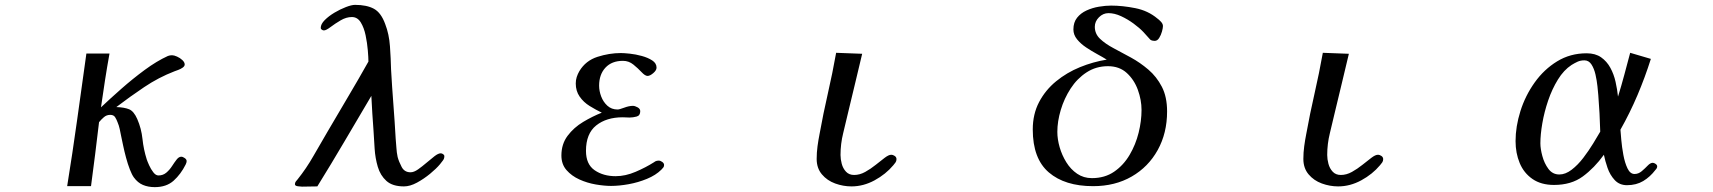

<svg xmlns="http://www.w3.org/2000/svg" viewBox="-20 -762 7040 789"><path d="M747 -100Q747 -94 743 -86Q723 -46 693.5 -19.5Q664 7 616 7Q589 7 567.5 -2Q546 -11 530 -33Q522 -44 513.5 -66Q505 -88 498 -114Q491 -140 486 -164Q481 -188 478 -202Q475 -217 472 -231.5Q469 -246 463 -260Q459 -271 453 -280.5Q447 -290 433 -290Q418 -290 407 -280.5Q396 -271 387 -260Q379 -194 371 -128Q363 -62 354 3H256Q278 -133 297 -269.5Q316 -406 335 -542H430Q420 -487 411.5 -432Q403 -377 395 -321Q432 -356 478.5 -397Q525 -438 574.5 -474.5Q624 -511 670 -532Q678 -535 687 -535Q695 -535 707.5 -529.5Q720 -524 729.5 -515Q739 -506 739 -497Q739 -490 730.5 -484Q722 -478 712 -474.5Q702 -471 697 -469Q632 -444 572.5 -404Q513 -364 458 -322Q491 -321 510.5 -313Q530 -305 544 -273Q561 -234 565.5 -191Q570 -148 583 -107Q586 -98 593 -82.5Q600 -67 610 -54Q620 -41 631 -41Q650 -41 663.5 -52.5Q677 -64 687 -79.5Q697 -95 706 -106.5Q715 -118 725 -118Q731 -118 739 -112.5Q747 -107 747 -100Z M1806 -120Q1806 -110 1800 -102.5Q1794 -95 1788 -87Q1773 -69 1747.5 -48Q1722 -27 1693.5 -11.5Q1665 4 1640 4Q1593 4 1568 -18.5Q1543 -41 1532.5 -76.5Q1522 -112 1519.5 -151Q1517 -190 1515 -224Q1512 -260 1510 -296Q1508 -332 1506 -368Q1451 -275 1396 -181.5Q1341 -88 1284 4Q1268 4 1252.5 4.5Q1237 5 1221 5Q1217 5 1204.5 3.5Q1192 2 1192 -5Q1192 -11 1195.5 -16Q1199 -21 1203 -25Q1239 -70 1268 -121Q1297 -172 1326 -221Q1368 -293 1410.5 -364.5Q1453 -436 1494 -509Q1494 -525 1491.5 -555Q1489 -585 1482.5 -616.5Q1476 -648 1462.5 -670Q1449 -692 1426 -692Q1403 -692 1380 -678.5Q1357 -665 1338.5 -651Q1320 -637 1311 -637Q1307 -637 1302.5 -640Q1298 -643 1298 -647Q1298 -663 1314.5 -679.5Q1331 -696 1354.5 -710Q1378 -724 1401.5 -733Q1425 -742 1439 -742Q1487 -742 1516.5 -726Q1546 -710 1563 -663Q1579 -622 1582.5 -571.5Q1586 -521 1587 -477Q1591 -406 1596.5 -334.5Q1602 -263 1606 -192Q1608 -173 1609 -154.5Q1610 -136 1614 -117Q1619 -98 1630.5 -76Q1642 -54 1667 -54Q1681 -54 1698 -66Q1715 -78 1732.5 -93Q1750 -108 1765.5 -120Q1781 -132 1791 -132Q1796 -132 1801 -128.5Q1806 -125 1806 -120Z M2709 -84Q2709 -78 2706 -74Q2703 -70 2698 -65Q2675 -42 2638.5 -27Q2602 -12 2563 -5Q2524 2 2491 2Q2463 2 2428 -4Q2393 -10 2361 -24.5Q2329 -39 2308 -63Q2287 -87 2287 -123Q2287 -170 2312.5 -204Q2338 -238 2376.5 -261Q2415 -284 2453 -299Q2428 -311 2403 -326.5Q2378 -342 2362 -365Q2346 -388 2346 -419Q2346 -433 2350 -445.5Q2354 -458 2361 -470Q2387 -513 2435.5 -528.5Q2484 -544 2531 -544Q2544 -544 2568 -541.5Q2592 -539 2617.5 -532Q2643 -525 2660.5 -513.5Q2678 -502 2678 -484Q2678 -473 2664.5 -461.5Q2651 -450 2641 -450Q2631 -450 2616.5 -465.5Q2602 -481 2583 -496.5Q2564 -512 2540 -512Q2494 -512 2468 -484Q2442 -456 2442 -410Q2442 -388 2450.5 -365.5Q2459 -343 2476 -327.5Q2493 -312 2518 -312Q2525 -312 2545 -319.5Q2565 -327 2581 -327Q2589 -327 2600 -321Q2611 -315 2611 -305Q2611 -287 2596 -283Q2581 -279 2567 -279Q2560 -279 2553 -279.5Q2546 -280 2539 -280Q2472 -280 2430 -246.5Q2388 -213 2388 -142Q2388 -87 2423.5 -62.5Q2459 -38 2510 -38Q2550 -38 2592 -56Q2634 -74 2667 -95Q2669 -97 2673 -99Q2679 -102 2687 -102Q2694 -102 2701.5 -96.5Q2709 -91 2709 -84Z M3664 -108Q3664 -100 3660 -94.5Q3656 -89 3651 -83Q3620 -46 3574 -21Q3528 4 3479 4Q3445 4 3412 -8Q3379 -20 3357.5 -45.5Q3336 -71 3336 -109Q3336 -135 3339.5 -161Q3343 -187 3348 -212Q3363 -295 3382 -378Q3401 -461 3416 -545L3523 -541Q3509 -481 3494.5 -421.5Q3480 -362 3466 -303Q3456 -259 3445 -215Q3434 -171 3434 -125Q3434 -108 3439 -89Q3444 -70 3456.5 -56.5Q3469 -43 3490 -43Q3513 -43 3535.5 -55.5Q3558 -68 3578.5 -84.5Q3599 -101 3615.5 -113.5Q3632 -126 3642 -126Q3650 -126 3657 -121Q3664 -116 3664 -108Z M4671 -310Q4671 -351 4656 -392.5Q4641 -434 4610.5 -462Q4580 -490 4533 -490Q4484 -490 4445 -464.5Q4406 -439 4379.5 -398Q4353 -357 4339 -310Q4325 -263 4325 -220Q4325 -190 4334.5 -157Q4344 -124 4362 -95Q4380 -66 4406.5 -48Q4433 -30 4467 -30Q4520 -30 4558.5 -56.5Q4597 -83 4622 -125.5Q4647 -168 4659 -216.5Q4671 -265 4671 -310ZM4776 -304Q4776 -215 4737.5 -145.5Q4699 -76 4630.5 -36.5Q4562 3 4472 3Q4356 3 4290 -53.5Q4224 -110 4224 -230Q4224 -293 4250 -342.5Q4276 -392 4320 -428Q4364 -464 4418 -486Q4472 -508 4528 -517Q4512 -527 4489 -539.5Q4466 -552 4443.5 -567Q4421 -582 4406 -600.5Q4391 -619 4391 -641Q4391 -670 4406 -689Q4421 -708 4445 -719Q4469 -730 4496 -734.5Q4523 -739 4546 -739Q4593 -739 4645.5 -728.5Q4698 -718 4736 -686Q4742 -682 4750.5 -673Q4759 -664 4759 -655Q4759 -647 4755 -632.5Q4751 -618 4743.5 -606Q4736 -594 4725 -594Q4721 -594 4716 -595Q4711 -596 4707 -599Q4700 -606 4693 -614.5Q4686 -623 4679 -630Q4663 -647 4638.5 -665Q4614 -683 4587 -695.5Q4560 -708 4535 -708Q4513 -708 4496 -691Q4479 -674 4479 -652Q4479 -623 4500.5 -602.5Q4522 -582 4556 -564Q4590 -546 4627.5 -525.5Q4665 -505 4699 -476Q4733 -447 4754.5 -405.5Q4776 -364 4776 -304Z M5664 -108Q5664 -100 5660 -94.5Q5656 -89 5651 -83Q5620 -46 5574 -21Q5528 4 5479 4Q5445 4 5412 -8Q5379 -20 5357.5 -45.5Q5336 -71 5336 -109Q5336 -135 5339.5 -161Q5343 -187 5348 -212Q5363 -295 5382 -378Q5401 -461 5416 -545L5523 -541Q5509 -481 5494.5 -421.5Q5480 -362 5466 -303Q5456 -259 5445 -215Q5434 -171 5434 -125Q5434 -108 5439 -89Q5444 -70 5456.5 -56.5Q5469 -43 5490 -43Q5513 -43 5535.5 -55.5Q5558 -68 5578.5 -84.5Q5599 -101 5615.5 -113.5Q5632 -126 5642 -126Q5650 -126 5657 -121Q5664 -116 5664 -108Z M6556 -221Q6555 -259 6553 -296.5Q6551 -334 6548 -371Q6547 -384 6544.5 -407.5Q6542 -431 6536.5 -455.5Q6531 -480 6520 -497Q6509 -514 6491 -514Q6475 -514 6463 -508.5Q6451 -503 6438 -495Q6406 -474 6382 -435Q6358 -396 6342 -349Q6326 -302 6318 -255.5Q6310 -209 6310 -173Q6310 -151 6318 -121Q6326 -91 6343 -68Q6360 -45 6388 -45Q6413 -45 6438.5 -64.5Q6464 -84 6486.5 -113.5Q6509 -143 6527 -172.5Q6545 -202 6556 -221ZM6790 -78Q6790 -71 6783 -64Q6761 -35 6732.5 -18Q6704 -1 6666 -1Q6635 -1 6615.5 -22Q6596 -43 6586 -72Q6576 -101 6571 -126Q6532 -72 6484.5 -37Q6437 -2 6366 -2Q6313 -2 6277.5 -26.5Q6242 -51 6225 -92Q6208 -133 6208 -182Q6208 -242 6228 -305.5Q6248 -369 6286.5 -423Q6325 -477 6379 -510Q6433 -543 6500 -543Q6536 -543 6559.5 -526.5Q6583 -510 6597.5 -483.5Q6612 -457 6619 -425.5Q6626 -394 6629 -365Q6643 -410 6655 -455Q6667 -500 6679 -545L6764 -520Q6740 -444 6709 -371Q6678 -298 6639 -229Q6640 -216 6642.5 -187Q6645 -158 6651 -125.5Q6657 -93 6668 -70Q6679 -47 6697 -47Q6713 -47 6726.5 -58.5Q6740 -70 6751 -81.5Q6762 -93 6772 -93Q6777 -93 6783.5 -88.5Q6790 -84 6790 -78Z"/></svg>

Font: Kaisei Decol Medium
Style: Regular
Weight: 500
Designer: Font-Kai, 金井和夫
Foundry: KAZUO KANAI
Version: Version 5.003